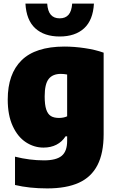

<svg xmlns="http://www.w3.org/2000/svg" viewBox="-20 -818 640 1068"><path d="M63.5 211V53.5Q145 74 224.5 74Q292.5 74 323 49Q353.5 24 353.5 -34V-59.5H344.5Q325 -29 293.8 -13Q262.5 3 222 3Q169.5 3 124 -26.8Q78.5 -56.5 50.8 -116.8Q23 -177 23 -264.5Q23 -407 100.2 -482.8Q177.5 -558.5 337 -559Q393 -559 451.8 -550.2Q510.5 -541.5 556.5 -525V-71.5Q556.5 34 522.2 100.5Q488 167 418.8 198.5Q349.5 230 242.5 230Q143.5 230 63.5 211ZM353.5 -171V-403.5Q335 -407 318.5 -407Q273 -407 250.8 -378.8Q228.5 -350.5 228.5 -282Q228.5 -235 237.2 -209Q246 -183 263 -172.5Q280 -162 308 -162Q334 -162 353.5 -171ZM121.5 -798H242.5Q245.5 -755.5 262.8 -735.8Q280 -716 312 -716Q344 -716 361.2 -735.8Q378.5 -755.5 381.5 -798H502.5Q497.5 -706 447.8 -660.5Q398 -615 312 -615Q226 -615 176.2 -660.5Q126.5 -706 121.5 -798Z"/></svg>

Font: Encode Sans SemiCondensed Black
Style: Regular
Weight: 900
Width: 4
Designer: Multiple Designers
Foundry: Impallari Type
Version: Version 2.000